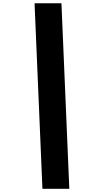

<svg xmlns="http://www.w3.org/2000/svg" viewBox="-20 -970 604 1177"><path d="M356.7 -949.8 404.9 187.2H240.1L191.8 -949.8Z"/></svg>

Font: Poppins Variable
Style: Italic
Weight: 100
Italic angle: -10°
Designer: Jonny Pinhorn
Foundry: Indian Type Foundry
Version: Version 6.000